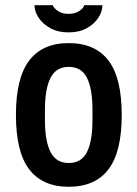

<svg xmlns="http://www.w3.org/2000/svg" viewBox="-20 -703 526 735"><path d="M243 12Q143 12 92 -54.5Q41 -121 41 -263Q41 -405 92 -471.5Q143 -538 243 -538Q344 -538 395 -471.5Q446 -405 446 -263Q446 -121 395 -54.5Q344 12 243 12ZM243 -79Q292 -79 313 -121Q334 -163 334 -244V-282Q334 -363 313 -405Q292 -447 243 -447Q195 -447 173.5 -405Q152 -363 152 -282V-244Q152 -163 173.5 -121Q195 -79 243 -79ZM242 -579Q202 -579 173 -595Q144 -611 128 -635Q112 -659 112 -683H182Q185 -673 201 -661.5Q217 -650 242 -650Q268 -650 284.5 -661.5Q301 -673 302 -683H372Q372 -659 356.5 -635Q341 -611 312 -595Q283 -579 242 -579Z"/></svg>

Font: Archivo Narrow SemiBold
Style: Regular
Weight: 600
Designer: Hector Gatti
Foundry: Omnibus-Type
Version: Version 3.002